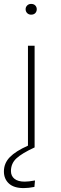

<svg xmlns="http://www.w3.org/2000/svg" viewBox="-29 -754 310 982"><path d="M27 121Q27 146 45 160.5Q63 175 97 175Q118 175 150 169L147 202Q117 208 92 208Q42 208 16.5 184.5Q-9 161 -9 123Q-9 81 21 50Q51 19 114 -9V-520H148V0Q83 30 55 56Q27 82 27 121ZM130 -734Q144 -734 151.5 -726Q159 -718 159 -707Q159 -695 151.5 -687Q144 -679 130 -679Q118 -679 110 -687Q102 -695 102 -707Q102 -718 110 -726Q118 -734 130 -734Z"/></svg>

Font: FiraSans
Style: Regular
Weight: 200
Designer: Carrois Corporate & Edenspiekermann AG
Foundry: Carrois Corporate GbR & Edenspiekermann AG
Version: Version 3.106;PS 003.106;hotconv 1.0.70;makeotf.lib2.5.58329